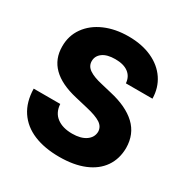

<svg xmlns="http://www.w3.org/2000/svg" viewBox="-166 -855 971 1003"><g transform="rotate(30 319.0 -353.5)"><path d="M325.2 -579.1Q275.9 -579.1 249.3 -559.6Q222.7 -540 222.7 -508.8Q222.7 -478.5 250 -460.2Q277.3 -441.9 328.1 -430.7L389.6 -416Q494.1 -392.6 549.6 -340.3Q605 -288.1 605.5 -205.1Q605 -138.7 571.5 -90.3Q538.1 -42 475.3 -16.1Q412.6 9.8 325.2 9.8Q236.3 9.8 171.1 -17.3Q106 -44.4 69.8 -98.6Q33.7 -152.8 32.2 -232.4H192.4Q195.3 -182.1 230.2 -155.5Q265.1 -128.9 323.2 -128.9Q375 -128.9 405.3 -149.9Q435.5 -170.9 436.5 -205.1Q436 -235.4 408.7 -253.4Q381.3 -271.5 321.3 -285.2L247.1 -302.7Q50.8 -348.1 50.8 -498Q50.3 -562.5 85.7 -612.3Q121.1 -662.1 183.8 -689.5Q246.6 -716.8 326.2 -716.8Q406.7 -716.8 467.3 -689.2Q527.8 -661.6 561.3 -611.8Q594.7 -562 595.7 -497.1H435.5Q432.6 -536.1 404.3 -557.6Q376 -579.1 325.2 -579.1Z"/></g></svg>

Font: Pretendard GOV ExtraBold
Style: Regular
Weight: 800
Designer: Base glyphs from Inter by Rasmus Andersson; Hangeul glyphs from Noto Sans CJK(Source Han Sans) by Jang Soo-young and Kan
Foundry: Kil Hyung-jin
Version: Version 1.309